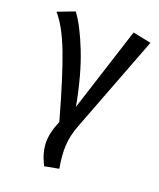

<svg xmlns="http://www.w3.org/2000/svg" viewBox="-145 -624 767 926"><g transform="rotate(20 238.5 -161.0)"><path d="M82 -538.1Q124 -482.4 167.7 -372.1Q211.4 -261.7 240.2 -106L378.9 -538.1L472.2 -519L282.2 -22Q260.7 33.7 257.8 84.7Q254.9 135.7 267.1 202.1L193.8 215.8Q164.1 156.7 163.1 106Q162.1 55.2 189.9 -9.8Q130.9 -222.2 87.4 -336.2Q43.9 -450.2 -4.9 -504.9Z"/></g></svg>

Font: FiraGO
Style: Regular
Weight: 400
Designer: bBox Type
Foundry: bBox Type GmbH
Version: Version 1.001;PS 001.001;hotconv 1.0.88;makeotf.lib2.5.64775